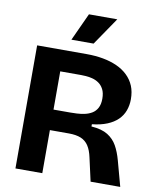

<svg xmlns="http://www.w3.org/2000/svg" viewBox="-94 -942 833 1014"><g transform="rotate(10 323.0 -434.5)"><path d="M59 0V-660H325Q372 -660 413 -652.5Q454 -645 487.5 -630Q521 -615 545.5 -591.5Q570 -568 583 -537Q596 -506 596 -465Q596 -433 585.5 -404.5Q575 -376 553 -354.5Q531 -333 497 -319Q463 -305 416 -300V-288Q472 -284 504 -264Q536 -244 554 -212Q572 -180 584 -136L621 0H462L434 -125Q426 -163 410.5 -186.5Q395 -210 369.5 -220.5Q344 -231 305 -231H203V0ZM203 -341H292Q308 -341 328.5 -342Q349 -343 370 -347.5Q391 -352 408.5 -362.5Q426 -373 436.5 -392.5Q447 -412 447 -442Q447 -473 436.5 -493Q426 -513 409.5 -524Q393 -535 374.5 -539.5Q356 -544 340 -545Q324 -546 315 -546H203ZM351 -721H232L300 -869H452Z"/></g></svg>

Font: Bricolage Grotesque 28pt
Style: Bold
Weight: 700
Designer: Mathieu Triay
Foundry: Atelier Triay
Version: Version 1.000;gftools[0.9.30]